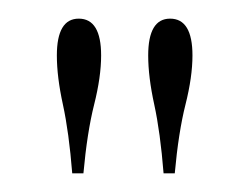

<svg xmlns="http://www.w3.org/2000/svg" viewBox="-20 -782 267 206"><path d="M57.5 -596Q54 -640 47.5 -669.8Q41 -699.5 41 -722.5Q41 -762 64.5 -762Q88.5 -762 88.5 -722.5Q88.5 -699.5 81 -669.8Q73.5 -640 69.5 -596ZM155.5 -596Q152 -640 145.5 -669.8Q139 -699.5 139 -722.5Q139 -762 162.5 -762Q186.5 -762 186.5 -722.5Q186.5 -699.5 179 -669.8Q171.5 -640 167.5 -596Z"/></svg>

Font: Imbue 100pt Light
Style: Regular
Weight: 300
Designer: Tyler Finck
Foundry: Etcetera Type Company
Version: Version 1.102; ttfautohint (v1.8.3)